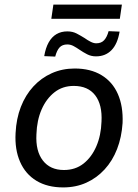

<svg xmlns="http://www.w3.org/2000/svg" viewBox="-20 -809 602 838"><path d="M256 9Q187 9 139 -20Q91 -49 67.5 -103Q44 -157 48 -228Q51 -291 71 -342.5Q91 -394 125.5 -431.5Q160 -469 206 -489.5Q252 -510 306 -510Q375 -510 423 -481Q471 -452 494.5 -398.5Q518 -345 515 -272Q511 -210 491 -158.5Q471 -107 436.5 -69.5Q402 -32 356.5 -11.5Q311 9 256 9ZM259 -67Q309 -67 344.5 -95Q380 -123 400.5 -170.5Q421 -218 423 -278Q427 -352 395.5 -393Q364 -434 302 -434Q253 -434 217.5 -406Q182 -378 161.5 -331Q141 -284 139 -223Q135 -150 167 -108.5Q199 -67 259 -67ZM204 -727 213 -789H512L503 -727ZM221 -562 173 -564Q179 -600 192.5 -624Q206 -648 226.5 -660Q247 -672 274 -672Q297 -672 315 -662.5Q333 -653 349 -643Q363 -633 376 -626.5Q389 -620 400 -620Q422 -620 434.5 -633.5Q447 -647 454 -673L502 -671Q493 -617 466.5 -590Q440 -563 399 -563Q378 -563 360.5 -572Q343 -581 327 -592Q314 -601 301 -608Q288 -615 274 -615Q252 -615 240 -602Q228 -589 221 -562Z"/></svg>

Font: Nunitoga
Style: Medium Italic
Weight: 500
Italic angle: -9°
Designer: Vernon Adams
Foundry: Vernon Adams
Version: Version 1.0